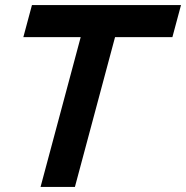

<svg xmlns="http://www.w3.org/2000/svg" viewBox="-20 -740 736 760"><path d="M140.5 0H276.5L435.4 -593H662.4L696.5 -720H106.5L72.4 -593H299.4Z"/></svg>

Font: Manrope
Style: ExtraBoldItalic
Weight: 800
Italic angle: -15°
Designer: Mikhail Sharanda
Foundry: Mikhail Sharanda
Version: Version 4.502;hotconv 1.0.109;makeotfexe 2.5.65596